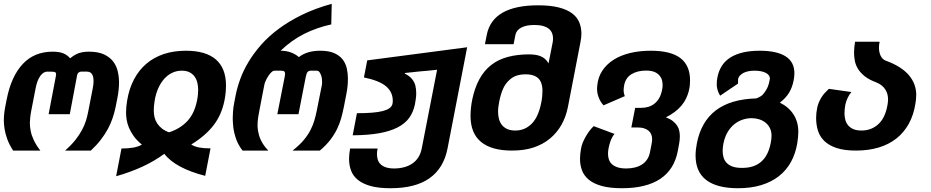

<svg xmlns="http://www.w3.org/2000/svg" viewBox="-20 -785 4856 1001"><path d="M48.3 0Q27.8 -32.2 17.8 -59.8Q7.8 -87.4 3.9 -112.3Q2 -123.5 1 -135.5Q0 -147.5 0 -155.8Q0 -160.6 0.2 -167.2Q0.5 -173.8 1 -183.1Q1.5 -191.9 3.2 -203.1Q4.9 -214.4 7.3 -228.5L15.1 -268.1Q38.6 -387.2 98.6 -451.4Q158.7 -515.6 254.9 -515.6Q272.5 -515.6 286.1 -513.4Q299.8 -511.2 310.5 -506.8Q321.3 -502.4 329.8 -495.8Q338.4 -489.3 345.7 -481Q371.1 -502 393.6 -508.8Q416 -515.6 443.4 -515.6Q492.2 -515.6 522.9 -501Q553.7 -486.3 570.8 -463.4Q587.9 -440.4 594.2 -411.6Q600.6 -382.8 600.6 -355Q600.6 -317.4 591.8 -272.9L583 -228.5Q570.8 -166.5 543.5 -114.7Q527.8 -85.4 506.3 -57.4Q484.9 -29.3 453.6 0H319.3Q351.6 -28.3 372.6 -54.9Q393.6 -81.5 407.2 -106.9Q420.9 -132.3 428.2 -156Q435.5 -179.7 439.9 -203.1L463.4 -323.7Q467.8 -345.7 467.8 -362.3Q467.8 -370.1 466.6 -378.9Q465.3 -387.7 461.7 -395Q458 -402.3 451.2 -407Q444.3 -411.6 433.6 -411.6H402.8Q395.5 -411.6 389.2 -406.2Q382.8 -400.9 380.9 -386.7L343.8 -189.5H233.4L271 -386.7Q272.5 -393.1 272.5 -397.5Q272.5 -405.3 268.3 -408Q264.2 -410.6 254.4 -411.1L227.5 -411.6Q207 -412.1 190.4 -389.6Q173.8 -367.2 165.5 -323.7L142.6 -206.1Q138.7 -185.1 137.2 -168.7Q135.7 -152.3 135.7 -142.6Q135.7 -124.5 140.1 -101.8Q144.5 -79.1 155.8 -55.2Q168.5 -27.8 190.4 0H48.3Z M613.3 -10.7Q648.4 -10.7 675.3 -15.6Q702.1 -20.5 719.7 -31.2Q693.4 -52.7 677.2 -75.2Q661.1 -97.7 652.1 -119.6Q643.1 -141.6 640.1 -161.9Q637.2 -182.1 637.2 -198.7Q637.2 -213.9 638.7 -229.7Q640.1 -245.6 642.6 -259.3Q652.8 -321.8 678.2 -370.4Q703.6 -418.9 742.7 -452.4Q781.7 -485.8 833.7 -503.2Q885.7 -520.5 949.2 -520.5Q1052.7 -520.5 1105.5 -474.9Q1158.2 -429.2 1158.2 -339.4Q1158.2 -319.8 1156 -298.6Q1153.8 -277.3 1149.9 -259.3Q1134.8 -184.6 1092 -130.1Q1049.3 -75.7 977.1 -31.7Q993.2 -21 1016.8 -16.4Q1040.5 -11.7 1067.4 -11.7H1077.6L1049.8 131.8Q895.5 92.3 836.4 17.1Q784.7 55.2 722.2 84Q659.7 112.8 585.4 133.8ZM861.3 -95.2Q918 -113.3 955.6 -152.6Q993.2 -191.9 1006.8 -258.8Q1010.3 -275.4 1011.7 -290Q1013.2 -304.7 1013.2 -316.4Q1013.2 -335 1009 -353Q1004.9 -371.1 994.9 -385.3Q984.9 -399.4 968.5 -408Q952.1 -416.5 927.7 -416.5Q900.9 -416.5 877.7 -405.5Q854.5 -394.5 836.2 -374Q817.9 -353.5 804.9 -324.5Q792 -295.4 786.1 -258.8Q783.7 -245.1 782.7 -231.7Q781.7 -218.3 781.7 -208.5Q781.7 -189.9 785.9 -173.1Q790 -156.2 799.6 -141.6Q809.1 -127 824.2 -115Q839.4 -103 861.3 -95.2Z M1244.6 0Q1222.7 -27.8 1211.4 -59.3Q1200.2 -90.8 1196.3 -121.6Q1194.8 -134.3 1194.1 -147.5Q1193.4 -160.6 1193.4 -169.9Q1193.4 -181.2 1194.8 -203.1Q1196.3 -225.1 1201.2 -250L1209.5 -292.5Q1217.3 -331.1 1233.2 -374.5Q1249 -418 1275.9 -462.6Q1302.7 -507.3 1341.3 -551.3Q1379.9 -595.2 1433.1 -634.8Q1486.3 -674.3 1554.7 -707.8Q1623 -741.2 1709.5 -765.1L1707 -657.7Q1630.9 -641.1 1565.4 -608.2Q1500 -575.2 1442.9 -520.5Q1473.6 -520.5 1498.3 -511Q1522.9 -501.5 1538.1 -487.3Q1560.1 -504.4 1587.9 -512.5Q1615.7 -520.5 1649.4 -520.5Q1693.8 -520.5 1722.2 -508.1Q1750.5 -495.6 1766.4 -475.1Q1782.2 -454.6 1788.1 -428.2Q1793.9 -401.9 1793.9 -374.5Q1793.9 -354 1791.7 -333.5Q1789.6 -313 1785.6 -293.9L1772.9 -228.5Q1766.1 -194.3 1758.3 -167.2Q1750.5 -140.1 1737.8 -113.3Q1724.1 -85 1702.4 -56.4Q1680.7 -27.8 1647.5 0H1505.4Q1543 -29.8 1564.5 -55.9Q1585.9 -82 1598.6 -106.9Q1611.8 -132.3 1619.1 -157.7Q1626.5 -183.1 1630.9 -205.6L1658.2 -341.8Q1658.7 -345.2 1658.9 -348.9Q1659.2 -352.5 1659.2 -357.4Q1659.2 -364.3 1658.4 -372.8Q1657.7 -381.3 1655.3 -388.7Q1651.9 -400.4 1646 -408.4Q1640.1 -416.5 1631.8 -416.5H1600.6Q1590.8 -416.5 1584.5 -410.6Q1578.1 -404.8 1574.2 -384.8L1536.1 -189.5H1425.8L1464.8 -387.2Q1466.3 -394.5 1466.3 -399.9Q1466.3 -407.2 1462.9 -411.6Q1458.5 -416.5 1445.8 -416.5H1412.1Q1403.8 -416.5 1395.5 -408.9Q1387.2 -401.4 1378.9 -388.7Q1371.1 -377 1365.2 -364Q1359.4 -351.1 1357.9 -341.8L1334 -217.8Q1331.1 -202.1 1328.9 -190.4Q1326.7 -178.7 1325.4 -169.2Q1324.2 -159.7 1323.5 -151.1Q1322.8 -142.6 1322.8 -133.3Q1322.8 -129.9 1323 -122.3Q1323.2 -114.7 1325 -104.2Q1326.7 -93.8 1330.1 -81.1Q1333.5 -68.4 1339.8 -55.2Q1353 -26.4 1378.9 0H1244.6Z M2015.6 196.3Q1953.1 196.3 1911.6 184.6Q1870.1 172.9 1845.2 152.3Q1820.3 131.8 1810.1 103.8Q1799.8 75.7 1799.8 43Q1799.8 30.3 1801.3 16.8Q1802.7 3.4 1805.2 -10.7H1948.7Q1946.8 -2.4 1946 5.1Q1945.3 12.7 1945.3 19.5Q1945.3 34.7 1949.7 48.1Q1954.1 61.5 1964.4 71.5Q1974.6 81.5 1991.9 87.4Q2009.3 93.3 2035.6 93.3Q2062 93.3 2086.4 86.9Q2110.8 80.6 2129.9 67.4Q2168.5 41 2178.7 -10.7L2258.8 -421.4Q2249 -420.4 2242.2 -419.7Q2235.4 -418.9 2228.8 -418.2Q2222.2 -417.5 2214.6 -416.7Q2207 -416 2195.3 -415Q2189.5 -414.6 2184.8 -414.1Q2180.2 -413.6 2173.8 -413.1Q2167.5 -412.6 2157.7 -411.6Q2147.9 -410.6 2132.3 -408.7Q2128.9 -408.2 2126.2 -408Q2123.5 -407.7 2121.1 -407.7Q2118.7 -407.2 2116.5 -407.2Q2114.3 -407.2 2112.3 -406.7Q2109.4 -406.2 2108.4 -406.2Q2107.4 -406.2 2107.2 -406.2Q2106.9 -406.2 2106.2 -406Q2105.5 -405.8 2103 -405.8Q2100.6 -405.3 2098.4 -405.3Q2096.2 -405.3 2090.8 -404.3L2090.3 -401.4Q2115.2 -389.2 2128.2 -372.8Q2141.1 -356.4 2145.5 -338.9Q2149.9 -320.3 2149.9 -301.3Q2149.9 -300.8 2149.9 -294.9Q2149.9 -289.1 2149.4 -283.2Q2148.9 -277.8 2147.2 -265.1Q2145.5 -252.4 2143.1 -240.2Q2134.3 -198.7 2112.5 -169.4Q2090.8 -140.1 2052.7 -120.6Q2013.7 -100.6 1956.1 -90.3Q1898.4 -80.1 1818.8 -79.6L1840.8 -194.8Q1886.2 -194.8 1919.2 -197.5Q1952.1 -200.2 1974.4 -205.8Q1996.6 -211.4 2009 -220Q2021.5 -228.5 2025.4 -240.7Q2026.4 -244.1 2027.1 -248.3Q2027.8 -252.4 2027.8 -259.3Q2027.8 -305.2 1992.7 -335Q1957.5 -364.7 1877.4 -381.3L1894.5 -470.2L2415.5 -538.6L2313 -9.8Q2293 91.8 2219.5 144Q2146 196.3 2015.6 196.3Z M2648.9 0Q2542.5 0 2487.8 -45.2Q2433.1 -90.3 2433.1 -181.2Q2433.1 -198.7 2435.3 -221.7Q2437.5 -244.6 2442.9 -269.8Q2448.2 -294.9 2457 -321Q2465.8 -347.2 2479 -371.6Q2527.8 -461.9 2627.9 -488.3Q2652.8 -495.1 2681.2 -498.3Q2709.5 -501.5 2735.8 -501.5Q2753.4 -501.5 2768.8 -499.5Q2784.2 -497.6 2797.1 -492.4Q2810.1 -487.3 2820.8 -478.3Q2831.5 -469.2 2839.8 -454.6L2861.3 -563.5Q2863.3 -574.7 2863.3 -584.5Q2863.3 -599.6 2858.2 -612.3Q2853 -625 2841.8 -634.5Q2830.6 -644 2811.8 -649.4Q2793 -654.8 2766.1 -654.8Q2723.1 -654.8 2697.5 -641.1Q2671.9 -627.4 2667 -602.5L2657.7 -554.7H2508.3L2517.6 -602.5Q2532.7 -680.2 2600.1 -718.8Q2667.5 -757.3 2785.2 -757.3Q2849.1 -757.3 2892.6 -746.3Q2936 -735.4 2962.4 -715.6Q2988.8 -695.8 3000 -668.7Q3011.2 -641.6 3011.2 -609.4Q3011.2 -589.8 3006.3 -565.4L2941.4 -230Q2931.2 -176.8 2907.5 -134.8Q2883.8 -92.8 2847.2 -62.5Q2810.5 -32.2 2762 -16.1Q2713.4 0 2648.9 0ZM2666.5 -104.5Q2716.3 -104.5 2751.7 -139.6Q2787.1 -174.8 2801.8 -250Q2805.7 -268.6 2806.9 -284.4Q2808.1 -300.3 2808.1 -311.5Q2808.1 -314.9 2807.9 -321Q2807.6 -327.1 2806.4 -334.7Q2805.2 -342.3 2802.5 -350.6Q2799.8 -358.9 2794.9 -366.2Q2774.9 -397.5 2720.2 -397.5Q2693.8 -397.5 2672.6 -390.4Q2651.4 -383.3 2633.8 -366.2Q2613.8 -347.7 2602.1 -320.6Q2590.3 -293.5 2583 -256.8Q2580.1 -242.2 2578.4 -228.8Q2576.7 -215.3 2576.7 -202.6Q2576.7 -183.1 2581.3 -165.3Q2585.9 -147.5 2596.4 -134Q2606.9 -120.6 2624 -112.5Q2641.1 -104.5 2666.5 -104.5Z M3222.7 196.3Q3159.7 196.3 3117.4 184.6Q3075.2 172.9 3050 152.1Q3024.9 131.3 3014.4 103.5Q3003.9 75.7 3003.9 43.5Q3003.9 30.8 3005.4 16.6Q3006.8 2.4 3009.3 -10.7Q3012.2 -25.9 3017.1 -38.6Q3022 -51.3 3031.2 -68.4Q3040 -84.5 3050.5 -99.1Q3061 -113.8 3075.2 -127.4L3183.6 -86.9Q3169.9 -69.3 3163.1 -49.8Q3156.2 -30.3 3152.8 -12.2Q3149.9 3.4 3149.9 17.1Q3149.9 32.7 3154.5 46.6Q3159.2 60.5 3170.2 70.8Q3181.2 81.1 3199.5 87.2Q3217.8 93.3 3245.1 93.3Q3269.5 93.3 3290.3 88.1Q3311 83 3327.1 72.5Q3343.3 62 3353.8 46.1Q3364.3 30.3 3368.7 8.8L3377.4 -36.1Q3379.9 -49.8 3379.9 -59.6Q3379.9 -72.3 3375.7 -83.3Q3371.6 -94.2 3362.5 -102.5Q3353.5 -110.8 3338.6 -115.7Q3323.7 -120.6 3302.2 -120.6H3271.5L3291.5 -222.7H3322.3Q3364.3 -222.7 3392.1 -244.6Q3406.2 -255.9 3416.3 -272.9Q3426.3 -290 3431.6 -315.4Q3434.6 -329.1 3434.6 -341.8Q3434.6 -351.1 3431.9 -364.5Q3429.2 -377.9 3418.5 -391.1Q3407.7 -403.8 3390.9 -410.4Q3374 -417 3347.7 -417Q3303.2 -417 3272.7 -398.4Q3242.2 -379.9 3234.4 -342.3Q3231.4 -326.7 3231.4 -314.9Q3231.4 -314 3231.4 -311.8Q3231.4 -309.6 3231.9 -305.7Q3232.4 -301.8 3233.4 -296.9Q3234.4 -292 3237.3 -283.7L3126.5 -235.8Q3107.9 -256.3 3099.6 -281.7Q3094.7 -295.9 3093.8 -306.2Q3092.8 -316.4 3092.8 -319.3Q3092.8 -322.3 3093 -329.1Q3093.3 -335.9 3094.2 -342.3Q3098.6 -383.8 3120.4 -416.7Q3142.1 -449.7 3178.2 -472.9Q3214.4 -496.1 3263.7 -508.3Q3313 -520.5 3373 -520.5Q3477.5 -520.5 3527.6 -481.9Q3577.6 -443.4 3577.6 -366.2Q3577.6 -356 3576.4 -341.1Q3575.2 -326.2 3570.6 -308.6Q3565.9 -291 3557.1 -272Q3548.3 -252.9 3533.2 -234.9Q3503.4 -199.2 3451.7 -173.3Q3474.6 -164.6 3488.8 -153.1Q3502.9 -141.6 3511 -128.7Q3519 -115.7 3521.7 -101.6Q3524.4 -87.4 3524.4 -73.7Q3524.4 -64 3523.4 -54.4Q3522.5 -44.9 3520.5 -34.7L3513.7 2Q3495.6 98.6 3422.4 147.5Q3349.1 196.3 3222.7 196.3Z M3827.6 196.3Q3718.3 196.3 3662.4 153.8Q3606.4 111.3 3606.4 25.9Q3606.4 10.3 3608.2 -5.6Q3609.9 -21.5 3613.3 -38.6Q3635.3 -150.9 3711.9 -209.5Q3788.6 -268.1 3923.3 -272Q3931.6 -275.4 3937.5 -278.3Q3943.4 -281.2 3948.2 -284.4Q3953.1 -287.6 3957 -292Q3960.9 -296.4 3965.3 -302.2Q3976.1 -316.4 3982.7 -332Q3989.3 -347.7 3993.2 -370.6Q3993.7 -373 3993.7 -374.5Q3993.7 -385.7 3988 -392.8Q3982.4 -399.9 3972.2 -405.3Q3949.7 -416.5 3913.6 -416.5Q3880.9 -416.5 3857.9 -405.8Q3846.7 -400.4 3838.4 -391.8Q3830.1 -383.3 3828.1 -372.1L3827.6 -349.1L3734.4 -286.1Q3726.1 -300.3 3722.7 -310.8Q3719.2 -321.3 3717.8 -331.5Q3716.8 -335.9 3716.8 -339.4Q3716.8 -342.8 3716.8 -343.8Q3716.8 -355 3717.5 -362.8Q3718.3 -370.6 3719.7 -378.9Q3732.9 -451.2 3788.8 -485.8Q3844.7 -520.5 3940.9 -520.5Q4029.3 -520.5 4075.4 -491.5Q4121.6 -462.4 4121.6 -403.3Q4121.6 -394.5 4120.6 -385.3Q4119.6 -376 4117.7 -366.2Q4110.8 -329.6 4093.8 -301.5Q4076.7 -273.4 4045.9 -250Q4092.8 -226.6 4117.4 -187.7Q4142.1 -148.9 4142.1 -98.1Q4142.1 -85.9 4140.6 -69.8Q4139.2 -53.7 4136.7 -38.6Q4127.4 16.6 4103.3 60.1Q4079.1 103.5 4040.3 133.8Q4001.5 164.1 3948.2 180.2Q3895 196.3 3827.6 196.3ZM3850.1 90.3Q3973.1 90.3 3998 -38.6Q4000.5 -49.8 4001.5 -60.1Q4002.4 -70.3 4002.4 -78.1Q4002.4 -100.1 3993.9 -117.2Q3985.4 -134.3 3970.9 -145.8Q3956.5 -157.2 3937.7 -163.1Q3918.9 -168.9 3898.4 -168.9Q3876 -168.9 3853 -161.6Q3830.1 -154.3 3809.8 -138.4Q3789.6 -122.6 3774.4 -97.9Q3759.3 -73.2 3752 -38.6Q3747.6 -16.6 3747.6 1.5Q3747.6 19 3752 34.9Q3756.3 50.8 3767.6 63.2Q3778.8 75.7 3798.1 83Q3817.4 90.3 3847.7 90.3Z M4442.9 0Q4382.3 0 4342.3 -13.2Q4302.2 -26.4 4278.3 -49.3Q4254.4 -72.3 4244.6 -103.3Q4234.9 -134.3 4234.9 -170.4Q4234.9 -196.8 4240.7 -224.1Q4246.6 -251.5 4262.7 -277.3Q4270 -289.1 4280 -300.3Q4290 -311.5 4301.3 -321.8L4418.9 -305.2Q4407.7 -292.5 4399.4 -274.9Q4391.1 -257.3 4387.2 -239.3Q4382.8 -214.8 4382.8 -194.8Q4382.8 -177.2 4387 -160.9Q4391.1 -144.5 4401.4 -132.1Q4411.6 -119.6 4428.5 -112.1Q4445.3 -104.5 4471.2 -104.5Q4522.9 -104.5 4559.1 -137.5Q4595.2 -170.4 4606.9 -237.3Q4609.9 -253.4 4609.9 -267.6Q4609.9 -280.3 4606.7 -293Q4603.5 -305.7 4596.4 -317.1Q4589.4 -328.6 4577.9 -338.4Q4566.4 -348.1 4549.3 -355H4549.8Q4512.2 -368.7 4489.3 -386.7Q4466.3 -404.8 4453.6 -425.3Q4440.9 -445.8 4436.8 -467.8Q4432.6 -489.7 4432.6 -511.2Q4432.6 -525.9 4434.1 -539.6Q4435.5 -553.2 4438 -567.4H4565.9Q4564 -558.6 4563.2 -550.5Q4562.5 -542.5 4562.5 -535.6Q4562.5 -514.2 4571 -494.9Q4579.6 -475.6 4599.6 -467.8L4599.1 -468.3Q4679.2 -439 4718 -393.6Q4756.8 -348.1 4756.8 -290.5Q4756.8 -279.3 4755.6 -267.8Q4754.4 -256.3 4752.9 -246.6Q4743.7 -186.5 4718.5 -140.6Q4693.4 -94.7 4654.1 -63.5Q4614.7 -32.2 4561.5 -16.1Q4508.3 0 4442.9 0Z"/></svg>

Font: Hack
Style: Bold Italic
Weight: 700
Italic angle: -11°
Monospace: yes
Designer: Christopher Simpkins
Foundry: Christopher Simpkins
Version: Version 2.017; ttfautohint (v1.4.1) -l 4 -r 80 -G 350 -x 0 -